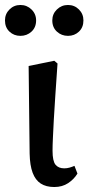

<svg xmlns="http://www.w3.org/2000/svg" viewBox="-24 -738 355 771"><path d="M58 -594Q32 -594 14 -611Q-4 -628 -4 -656Q-4 -682 14 -700Q32 -718 58 -718Q84 -718 102.5 -700Q121 -682 121 -656Q121 -628 102.5 -611Q84 -594 58 -594ZM249 -594Q223 -594 204.5 -611Q186 -628 186 -656Q186 -682 204.5 -700Q223 -718 249 -718Q275 -718 293 -700Q311 -682 311 -656Q311 -628 293 -611Q275 -594 249 -594ZM194 13Q161 13 139.5 -1Q118 -15 107 -44.5Q96 -74 95 -121L91 -473L194 -494L207 -483Q202 -408 198 -352Q194 -296 192 -255.5Q190 -215 188.5 -185Q187 -155 187 -133Q187 -91 199 -76.5Q211 -62 234 -62Q245 -62 255.5 -65Q266 -68 275 -72L287 -41Q273 -18 249.5 -2.5Q226 13 194 13Z"/></svg>

Font: Source Serif 4 18pt Medium
Style: Regular
Weight: 500
Designer: Frank Grießhammer
Foundry: Adobe Systems Incorporated
Version: Version 4.004;hotconv 1.0.116;makeotfexe 2.5.65601